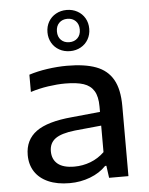

<svg xmlns="http://www.w3.org/2000/svg" viewBox="-57 -865 713 920"><g transform="rotate(-5 300.0 -405.0)"><path d="M524 -337V0H431L423 -58.5H417Q386.5 -26.5 340 -8.8Q293.5 9 241 9Q181 9 138.5 -9.8Q96 -28.5 74 -62.5Q52 -96.5 52 -142.5Q52 -215 106.2 -254.8Q160.5 -294.5 279 -305L415 -318.5V-344.5Q415 -392.5 398.5 -419.5Q382 -446.5 348.8 -457.5Q315.5 -468.5 260.5 -468.5Q222.5 -468.5 178.2 -462Q134 -455.5 93.5 -442.5V-525.5Q133.5 -538.5 182.2 -545.5Q231 -552.5 276 -552.5Q362 -552.5 416 -532.2Q470 -512 497 -465Q524 -418 524 -337ZM415 -125V-252.5L287.5 -240Q221 -232.5 192.5 -211.2Q164 -190 164 -151Q164 -111.5 190.5 -89.8Q217 -68 270.5 -68Q310.5 -68 348 -82.2Q385.5 -96.5 415 -125ZM197.5 -720Q197.5 -748.5 210.5 -771Q223.5 -793.5 246.5 -806.2Q269.5 -819 298 -819Q326.5 -819 349.5 -806.2Q372.5 -793.5 385.5 -771Q398.5 -748.5 398.5 -720Q398.5 -692 385.5 -669.2Q372.5 -646.5 349.5 -633.8Q326.5 -621 298 -621Q269.5 -621 246.5 -633.8Q223.5 -646.5 210.5 -669.2Q197.5 -692 197.5 -720ZM353 -720Q353 -746 337.8 -761.2Q322.5 -776.5 298 -776.5Q273.5 -776.5 258.2 -761.2Q243 -746 243 -720Q243 -694.5 258.2 -679.2Q273.5 -664 298 -664Q322.5 -664 337.8 -679.2Q353 -694.5 353 -720Z"/></g></svg>

Font: Encode Sans Expanded Medium
Style: Regular
Weight: 500
Width: 7
Designer: Multiple Designers
Foundry: Impallari Type
Version: Version 2.000